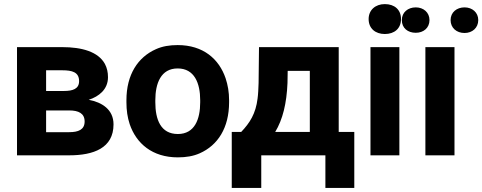

<svg xmlns="http://www.w3.org/2000/svg" viewBox="-20 -758 2354 937"><path d="M507 -381C507 -406 502 -427 492 -446C459 -506 379 -528 284 -528H63V0H318C436 0 534 -35 534 -151C534 -224 477 -259 413 -271C463 -287 507 -322 507 -381ZM393 -165C393 -125 362 -113 318 -113H205V-219H318C363 -219 393 -205 393 -165ZM366 -362C366 -324 335 -314 292 -314H205V-415H284C332 -415 366 -406 366 -362Z M597 -269V-259C597 -220 602 -185 613 -152C645 -58 723 10 848 10C888 10 924 4 955 -10C1043 -49 1098 -134 1098 -259V-269C1098 -308 1092 -343 1081 -376C1049 -470 972 -538 847 -538C807 -538 772 -532 741 -518C653 -479 597 -394 597 -269ZM957 -269V-259C957 -176 930 -104 848 -104C764 -104 738 -175 738 -259V-269C738 -351 765 -424 847 -424C929 -424 957 -352 957 -269Z M1157 -114H1111V159H1255V0H1568V159H1709V-114H1633V-528H1244L1242 -353C1241 -324 1240 -299 1237 -277C1228 -203 1199 -158 1157 -114ZM1383 -353 1384 -412H1492V-114H1323C1360 -175 1379 -254 1383 -353Z M1929 0V-528H1788V0ZM1858 -592C1905 -592 1937 -619 1937 -665C1937 -711 1905 -738 1858 -738C1812 -738 1779 -709 1779 -665C1779 -619 1812 -592 1858 -592Z M2198 0V-528H2056V0ZM2009 -598C2047 -598 2076 -622 2076 -660C2076 -697 2047 -722 2009 -722C1971 -722 1941 -698 1941 -660C1941 -621 1970 -598 2009 -598ZM2247 -597C2285 -597 2314 -622 2314 -660C2314 -697 2285 -722 2247 -722C2209 -722 2179 -698 2179 -660C2179 -622 2208 -597 2247 -597Z"/></svg>

Font: Asimov
Style: Regular
Weight: 500
Designer: Google
Version: Version 2.000980; 2014